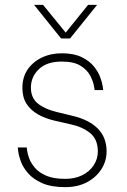

<svg xmlns="http://www.w3.org/2000/svg" viewBox="-20 -759 522 789"><path d="M248 10Q190 10 153 -6.5Q116 -23 95 -47.5Q74 -72 65.5 -96Q57 -120 55 -136.5Q53 -153 53 -153H90Q90 -153 91.5 -140Q93 -127 100 -108Q107 -89 123.5 -69.5Q140 -50 170 -37Q200 -24 248 -24Q287 -24 317 -38.5Q347 -53 364.5 -79Q382 -105 382 -137Q382 -187 350 -212.5Q318 -238 271 -248L205 -263Q166 -272 136 -289Q106 -306 89 -332.5Q72 -359 72 -398Q72 -441 93 -472.5Q114 -504 151 -522Q188 -540 234 -540Q283 -540 315 -524.5Q347 -509 365 -487Q383 -465 391.5 -442.5Q400 -420 402 -404.5Q404 -389 404 -389H369Q369 -389 366 -406.5Q363 -424 351 -447.5Q339 -471 311.5 -488.5Q284 -506 234 -506Q172 -506 139.5 -474.5Q107 -443 107 -399Q107 -357 135 -334Q163 -311 212 -299L278 -283Q346 -267 382 -230.5Q418 -194 418 -137Q418 -97 396.5 -63.5Q375 -30 337 -10Q299 10 248 10ZM231 -601 120 -739H157L250 -625L342 -739H379L268 -601Z"/></svg>

Font: Be Vietnam Pro Variable Thin
Style: Regular
Weight: 100
Designer: Lam Bao, Tony Le, Vietanh Nguyen
Foundry: Yellow Type Foundry
Version: Version 1.002